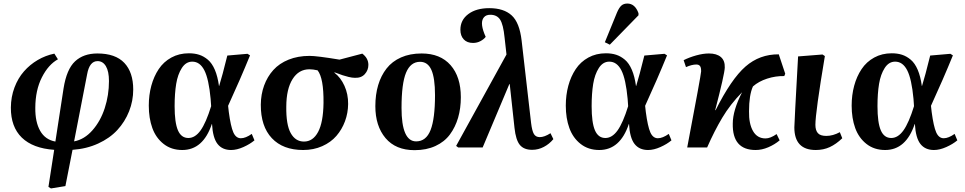

<svg xmlns="http://www.w3.org/2000/svg" viewBox="-20 -828 5418 1078"><path d="M347.2 216.8 266.1 230 252 221.2 284.2 13.2Q164.6 4.9 102.5 -55.4Q40.5 -115.7 41 -224.1Q41.5 -284.2 61.3 -336.7Q81.1 -389.2 114.5 -427.2Q147.9 -465.3 191.7 -491Q235.4 -516.6 285.2 -526.9L305.2 -495.1Q251.5 -465.3 215.1 -393.6Q178.7 -321.8 178.2 -223.1Q177.2 -143.1 205.6 -93.3Q233.9 -43.5 291 -33.2L336.9 -332Q354 -439.5 401.4 -483.6Q448.7 -527.8 526.9 -527.8Q627.9 -527.8 678 -474.9Q728 -421.9 728 -325.2Q728 -261.7 704.8 -203.1Q681.6 -144.5 638.9 -98.1Q596.2 -51.8 531 -22Q465.8 7.8 387.2 13.2ZM469.2 -411.1 396 -34.2Q453.6 -44.9 499 -96.4Q544.4 -147.9 568.1 -220.9Q591.8 -293.9 591.8 -373Q591.8 -427.2 574.7 -456.1Q557.6 -484.9 527.8 -484.9Q482.4 -484.9 469.2 -411.1Z M1003.4 14.2Q941.9 14.2 898.7 -19.8Q855.5 -53.7 835.4 -108.9Q815.4 -164.1 815.4 -234.9Q815.4 -294.4 829.6 -346.7Q843.8 -398.9 871.1 -439.9Q898.4 -481 942.1 -504.9Q985.8 -528.8 1040.5 -528.8Q1072.8 -528.8 1098.4 -520.5Q1124 -512.2 1147.2 -492.7Q1170.4 -473.1 1186.3 -436Q1202.1 -398.9 1209.5 -345.2H1210.4Q1227.5 -399.4 1256.3 -516.1L1369.6 -525.9L1383.8 -517.1Q1329.1 -382.8 1260.7 -233.9L1264.6 -199.2Q1275.4 -118.2 1290 -85Q1304.7 -51.8 1332.5 -51.8Q1358.9 -51.8 1393.6 -76.2L1408.7 -40Q1383.8 -19 1346.7 -2.4Q1309.6 14.2 1277.3 14.2Q1228 14.2 1201.4 -19.8Q1174.8 -53.7 1170.4 -131.8H1169.4Q1120.6 14.2 1003.4 14.2ZM1037.6 -53.2Q1075.7 -53.2 1106.2 -95.9Q1136.7 -138.7 1165.5 -231.9L1162.6 -272.9Q1152.3 -384.3 1127.4 -433.1Q1102.5 -481.9 1059.6 -481.9Q1023.9 -481.9 1001 -446.3Q978 -410.6 969.2 -356.9Q960.4 -303.2 960.4 -231.9Q960.4 -139.6 979 -96.4Q997.6 -53.2 1037.6 -53.2Z M1682.1 14.2Q1568.8 14.2 1506.3 -52.2Q1443.8 -118.7 1444.3 -240.2Q1444.8 -298.3 1462.9 -347.9Q1481 -397.5 1514.6 -434.8Q1548.3 -472.2 1600.6 -493.2Q1652.8 -514.2 1718.3 -514.2Q1759.3 -514.2 1886.2 -493.2L2014.2 -526.9Q2048.3 -501 2048.3 -463.9Q2048.3 -434.1 2028.3 -411.9Q2008.3 -389.6 1972.2 -391.1Q1957.5 -391.1 1937.3 -396Q1917 -400.9 1903.8 -405.5Q1890.6 -410.2 1858.4 -421.9L1857.4 -419.9Q1893.1 -392.6 1914.1 -345.9Q1935.1 -299.3 1934.6 -244.1Q1934.1 -193.4 1917 -147.2Q1899.9 -101.1 1868.7 -64.9Q1837.4 -28.8 1789.1 -7.3Q1740.7 14.2 1682.1 14.2ZM1686.5 -33.2Q1737.3 -33.2 1766.1 -87.4Q1794.9 -141.6 1796.4 -250Q1797.9 -388.7 1763.2 -433.1Q1737.3 -439 1717.3 -439Q1657.2 -439 1622.6 -383.8Q1587.9 -328.6 1587.4 -230Q1585.9 -127.9 1612.3 -80.6Q1638.7 -33.2 1686.5 -33.2Z M2307.6 15.1Q2201.7 15.1 2144.5 -52.7Q2087.4 -120.6 2087.4 -231.9Q2087.4 -296.9 2103.3 -350.1Q2119.1 -403.3 2150.4 -443.4Q2181.6 -483.4 2231.7 -505.6Q2281.7 -527.8 2347.2 -527.8Q2452.1 -527.8 2509.8 -462.2Q2567.4 -396.5 2567.4 -282.2Q2567.4 -219.7 2552 -167Q2536.6 -114.3 2506.1 -73Q2475.6 -31.7 2424.8 -8.3Q2374 15.1 2307.6 15.1ZM2316.4 -34.2Q2372.6 -34.2 2397.5 -97.9Q2422.4 -161.6 2422.4 -293.9Q2422.4 -390.1 2402.1 -435.5Q2381.8 -481 2338.4 -481Q2285.2 -481 2259.8 -419.9Q2234.4 -358.9 2234.4 -222.2Q2234.4 -34.2 2316.4 -34.2Z M2967.8 13.2Q2921.4 13.2 2898.7 -14.4Q2876 -42 2868.7 -109.9L2841.8 -356.9L2838.9 -354L2689.9 0H2552.7L2541 -8.8L2823.7 -522L2813 -617.2Q2805.7 -690.9 2787.8 -718Q2770 -745.1 2732.9 -745.1Q2709.5 -745.1 2697.8 -731.7Q2686 -718.3 2686 -696.8Q2686 -672.9 2699.7 -638.2L2707 -621.1Q2696.8 -607.4 2677.7 -597.2Q2658.7 -586.9 2635.7 -586.9Q2602.5 -586.9 2583.7 -606.9Q2564.9 -627 2564.9 -661.1Q2564.9 -715.8 2609.4 -749Q2653.8 -782.2 2727.1 -782.2Q2808.1 -782.2 2852.5 -741.9Q2897 -701.7 2908.7 -600.1L2961.9 -137.2Q2967.3 -92.8 2977.8 -75.4Q2988.3 -58.1 3010.7 -58.1Q3036.6 -58.1 3070.8 -80.1L3086.9 -46.9Q3064.5 -19.5 3033.4 -3.2Q3002.4 13.2 2967.8 13.2Z M3564.9 -742.2 3403.8 -577.1 3376 -590.8 3443.8 -756.8Q3455.6 -784.7 3468.5 -796.4Q3481.4 -808.1 3502 -808.1Q3545.4 -808.1 3564.9 -753.9ZM3344.7 14.2Q3283.2 14.2 3240 -19.8Q3196.8 -53.7 3176.8 -108.9Q3156.7 -164.1 3156.7 -234.9Q3156.7 -294.4 3170.9 -346.7Q3185.1 -398.9 3212.4 -439.9Q3239.7 -481 3283.4 -504.9Q3327.1 -528.8 3381.8 -528.8Q3414.1 -528.8 3439.7 -520.5Q3465.3 -512.2 3488.5 -492.7Q3511.7 -473.1 3527.6 -436Q3543.5 -398.9 3550.8 -345.2H3551.8Q3568.8 -399.4 3597.7 -516.1L3710.9 -525.9L3725.1 -517.1Q3670.4 -382.8 3602.1 -233.9L3606 -199.2Q3616.7 -118.2 3631.3 -85Q3646 -51.8 3673.8 -51.8Q3700.2 -51.8 3734.9 -76.2L3750 -40Q3725.1 -19 3688 -2.4Q3650.9 14.2 3618.7 14.2Q3569.3 14.2 3542.7 -19.8Q3516.1 -53.7 3511.7 -131.8H3510.7Q3461.9 14.2 3344.7 14.2ZM3378.9 -53.2Q3417 -53.2 3447.5 -95.9Q3478 -138.7 3506.8 -231.9L3503.9 -272.9Q3493.7 -384.3 3468.8 -433.1Q3443.8 -481.9 3400.9 -481.9Q3365.2 -481.9 3342.3 -446.3Q3319.3 -410.6 3310.5 -356.9Q3301.8 -303.2 3301.8 -231.9Q3301.8 -139.6 3320.3 -96.4Q3338.9 -53.2 3378.9 -53.2Z M4222.7 14.2Q4091.3 14.2 4094.2 -133.8Q4094.2 -208 4146.5 -310.1Q4079.6 -241.7 4035.2 -167Q3990.7 -92.3 3950.2 0H3838.4Q3915.5 -405.3 3916.5 -426.8Q3917 -448.2 3910.4 -457Q3903.8 -465.8 3889.6 -465.8Q3864.7 -465.8 3831.5 -451.2L3818.4 -490.2Q3850.6 -506.3 3889.4 -517.1Q3928.2 -527.8 3960.4 -527.8Q4003.9 -527.8 4027.3 -507.8Q4050.8 -487.8 4049.3 -448.2Q4047.9 -411.1 3995.6 -210L3997.6 -209Q4085.9 -384.8 4165.5 -454.3Q4245.1 -523.9 4352.5 -522.9L4388.7 -414.1L4383.3 -400.9Q4334.5 -401.9 4287.1 -386.5Q4239.7 -371.1 4207.5 -342.8Q4185.5 -294.4 4185.5 -203.1Q4184.1 -133.8 4207.8 -92.3Q4231.4 -50.8 4278.3 -50.8Q4305.2 -50.8 4340.3 -75.2L4357.4 -40Q4329.6 -16.6 4293.7 -1.2Q4257.8 14.2 4222.7 14.2Z M4560.1 14.2Q4439.9 14.2 4439.9 -112.8Q4439.9 -134.3 4460.9 -511.2L4598.1 -522L4611.3 -513.2Q4558.1 -195.8 4558.1 -127Q4558.1 -96.7 4571.8 -80.8Q4585.4 -64.9 4619.1 -64.9Q4656.7 -64.9 4695.3 -85.9L4709 -51.8Q4674.3 -18.6 4638.9 -2.2Q4603.5 14.2 4560.1 14.2Z M4949.7 14.2Q4888.2 14.2 4845 -19.8Q4801.8 -53.7 4781.7 -108.9Q4761.7 -164.1 4761.7 -234.9Q4761.7 -294.4 4775.9 -346.7Q4790 -398.9 4817.4 -439.9Q4844.7 -481 4888.4 -504.9Q4932.1 -528.8 4986.8 -528.8Q5019 -528.8 5044.7 -520.5Q5070.3 -512.2 5093.5 -492.7Q5116.7 -473.1 5132.6 -436Q5148.4 -398.9 5155.8 -345.2H5156.7Q5173.8 -399.4 5202.6 -516.1L5315.9 -525.9L5330.1 -517.1Q5275.4 -382.8 5207 -233.9L5210.9 -199.2Q5221.7 -118.2 5236.3 -85Q5251 -51.8 5278.8 -51.8Q5305.2 -51.8 5339.8 -76.2L5355 -40Q5330.1 -19 5293 -2.4Q5255.9 14.2 5223.6 14.2Q5174.3 14.2 5147.7 -19.8Q5121.1 -53.7 5116.7 -131.8H5115.7Q5066.9 14.2 4949.7 14.2ZM4983.9 -53.2Q5022 -53.2 5052.5 -95.9Q5083 -138.7 5111.8 -231.9L5108.9 -272.9Q5098.6 -384.3 5073.7 -433.1Q5048.8 -481.9 5005.9 -481.9Q4970.2 -481.9 4947.3 -446.3Q4924.3 -410.6 4915.5 -356.9Q4906.7 -303.2 4906.7 -231.9Q4906.7 -139.6 4925.3 -96.4Q4943.8 -53.2 4983.9 -53.2Z"/></svg>

Font: Literata SemiBold
Style: Italic
Weight: 650
Italic angle: -2.39999°
Designer: Latin by Veronika Burian and Jose Scaglione. Greek by Irene Vlachou. Cyrillic by Vera Evstafieva
Foundry: TypeTogether
Version: Version 3.021